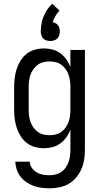

<svg xmlns="http://www.w3.org/2000/svg" viewBox="-20 -788 540 1031"><path d="M248 223Q226 223 204 220.5Q182 218 161.5 210.5Q141 203 122.5 190.5Q104 178 90.5 161Q77 144 70 123Q63 102 62 80H140Q140 98 151 113.5Q162 129 177.5 138Q193 147 211 150Q229 153 248 153Q264 153 280.5 148.5Q297 144 310.5 134.5Q324 125 333.5 111Q343 97 348.5 81Q354 65 356 48.5Q358 32 358 15V-92Q350 -70 336.5 -51Q323 -32 304 -18Q285 -4 262 2Q239 8 216 8Q191 8 166.5 1Q142 -6 123 -21Q104 -36 90.5 -57.5Q77 -79 69.5 -102.5Q62 -126 59 -150.5Q56 -175 56 -200V-320Q56 -345 59 -369.5Q62 -394 69.5 -417.5Q77 -441 90.5 -462.5Q104 -484 123 -499Q142 -514 166.5 -521Q191 -528 216 -528Q239 -528 262 -522Q285 -516 304 -502Q323 -488 336.5 -469Q350 -450 358 -428V-520H436V15Q436 42 432 68.5Q428 95 417.5 119Q407 143 390 164Q373 185 350 198.5Q327 212 300.5 217.5Q274 223 248 223ZM246 -62Q263 -62 279.5 -66Q296 -70 309.5 -80Q323 -90 333 -104Q343 -118 348.5 -134Q354 -150 356 -166.5Q358 -183 358 -200V-320Q358 -337 356 -353.5Q354 -370 348.5 -386Q343 -402 333 -416Q323 -430 309.5 -440Q296 -450 279.5 -454Q263 -458 246 -458Q229 -458 212.5 -454Q196 -450 182.5 -440Q169 -430 159 -416Q149 -402 143.5 -386Q138 -370 136 -353.5Q134 -337 134 -320V-200Q134 -183 136 -166.5Q138 -150 143.5 -134Q149 -118 159 -104Q169 -90 182.5 -80Q196 -70 212.5 -66Q229 -62 246 -62ZM250 -568Q244 -568 237.5 -569Q231 -570 225 -572.5Q219 -575 214 -579.5Q209 -584 206 -589.5Q203 -595 201 -602.5Q199 -610 199 -614V-619Q199 -632 200.5 -645Q202 -658 204.5 -670Q207 -682 212 -694.5Q217 -707 223 -718.5Q229 -730 237.5 -742Q246 -754 253 -760L260 -768L300 -731Q294 -725 289 -719Q284 -713 280 -706Q276 -699 271.5 -690.5Q267 -682 266 -677L263 -669Q268 -668 273 -666Q278 -664 282.5 -661Q287 -658 290.5 -653.5Q294 -649 296.5 -644Q299 -639 300 -633Q301 -627 301 -623V-619Q301 -613 300 -606.5Q299 -600 296.5 -594Q294 -588 289.5 -583Q285 -578 279.5 -575Q274 -572 266.5 -570Q259 -568 255 -568Z"/></svg>

Font: Iosevka MaddieWtf
Style: Regular
Weight: 400
Monospace: yes
Designer: Belleve Invis
Foundry: Belleve Invis
Version: Version 31.3.0; ttfautohint (v1.8.3)